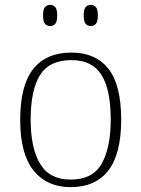

<svg xmlns="http://www.w3.org/2000/svg" viewBox="-20 -759 581 789"><path d="M270 10Q173 10 118 -58Q63 -126 63 -267Q63 -408 116.5 -475.5Q170 -543 274 -543Q372 -543 425 -477Q478 -411 478 -267Q478 -126 425 -58Q372 10 270 10ZM270 -21Q362 -21 398.5 -87.5Q435 -154 435 -267Q435 -392 396.5 -452Q358 -512 274 -512Q183 -512 144.5 -450.5Q106 -389 106 -267Q106 -150 145 -85.5Q184 -21 270 -21ZM353 -652Q340 -652 332 -661Q324 -670 324 -696Q324 -721 332 -730Q340 -739 353 -739Q366 -739 374 -730Q382 -721 382 -696Q382 -670 374 -661Q366 -652 353 -652ZM186 -652Q173 -652 165 -661Q157 -670 157 -696Q157 -721 165 -730Q173 -739 186 -739Q199 -739 207 -730Q215 -721 215 -696Q215 -670 207 -661Q199 -652 186 -652Z"/></svg>

Font: Noto Serif Tamil ExtraLight
Style: Regular
Weight: 200
Designer: Indian Type Foundry, Tom Grace, and the Monotype Design Team
Foundry: Monotype Imaging Inc.
Version: Version 2.004; ttfautohint (v1.8.4.7-5d5b)